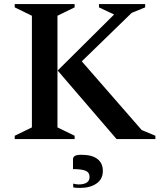

<svg xmlns="http://www.w3.org/2000/svg" viewBox="-20 -680 792 939"><path d="M52 0V-16L136 -57V-603L52 -644V-660H345V-644L261 -603V-57L345 -16V0ZM262 -335 538 -609 464 -644V-660H690V-644L624 -617L380 -380L673 -44L740 -16V0H550ZM372 239Q364 239 354.5 238.5Q345 238 338 236V218Q345 220 352.5 221Q360 222 365 222Q390 222 404 213Q418 204 418 186Q418 163 398.5 155Q379 147 337 147V98Q337 89 345.5 83Q354 77 378 77Q430 77 456.5 97.5Q483 118 483 156Q483 196 452 217.5Q421 239 372 239Z"/></svg>

Font: Spectral SemiBold
Style: Regular
Weight: 600
Designer: Jean-Baptiste Levee
Foundry: Production Type
Version: Version 2.001